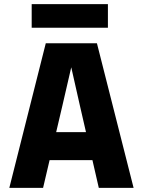

<svg xmlns="http://www.w3.org/2000/svg" viewBox="-20 -907 690 927"><path d="M130 -134V-269H541V-134ZM201 -698H448L625 0H457L366 -396L324 -582L281 -396L188 0H25ZM133 -773V-887H501V-773Z"/></svg>

Font: Azeret Mono Thin
Style: Bold
Weight: 700
Version: Version 1.002